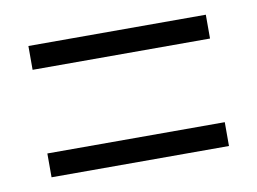

<svg xmlns="http://www.w3.org/2000/svg" viewBox="-43 -539 499 373"><g transform="rotate(-10 207.0 -352.5)"><path d="M32 -435V-482H382V-435ZM32 -223V-270H382V-223Z"/></g></svg>

Font: Noto Sans Sinhala UI ExtraCondensed Light
Style: Regular
Weight: 300
Width: 2
Designer: Jelle Bosma - Monotype Design Team
Foundry: Monotype Imaging Inc.
Version: Version 2.006; ttfautohint (v1.8.4.7-5d5b)